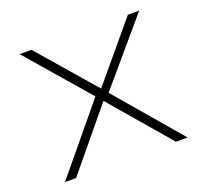

<svg xmlns="http://www.w3.org/2000/svg" viewBox="-121 -845 1062 990"><g transform="rotate(-20 410.5 -350.0)"><path d="M683 0 388 -344 80 -700H145L411 -393L747 0ZM74 0 384 -375 414 -338 135 0ZM428 -338 402 -375 674 -700H736Z"/></g></svg>

Font: Lexend Peta ExtraLight
Style: Regular
Weight: 250
Version: Version 1.007